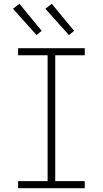

<svg xmlns="http://www.w3.org/2000/svg" viewBox="-20 -988 540 1008"><path d="M75 0V-37H230V-698H75V-735H425V-698H270V-37H425V0ZM342 -804 218 -942 252 -968 369 -826ZM172 -804 48 -942 82 -968 199 -826Z"/></svg>

Font: Iosevka SS18 Extralight
Style: Regular
Weight: 200
Monospace: yes
Designer: Belleve Invis
Foundry: Belleve Invis
Version: Version 25.1.1; ttfautohint (v1.8.4)